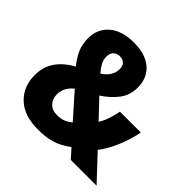

<svg xmlns="http://www.w3.org/2000/svg" viewBox="-181 -900 1087 1087"><g transform="rotate(45 362.0 -356.5)"><path d="M301 -723Q393 -723 444.5 -679Q496 -635 496 -557Q496 -497 462.5 -452.5Q429 -408 374 -372L476 -264Q492 -289 503 -321Q514 -353 521 -390H688Q675 -323 648 -259Q621 -195 585 -148L724 0H517L469 -54Q442 -35 414.5 -20.5Q387 -6 350.5 2Q314 10 263 10Q152 10 92.5 -47.5Q33 -105 33 -195Q33 -261 66.5 -310Q100 -359 164 -394Q134 -430 116.5 -469Q99 -508 99 -557Q99 -631 152 -677Q205 -723 301 -723ZM299 -612Q277 -612 261.5 -598Q246 -584 246 -554Q246 -531 258.5 -508Q271 -485 290 -464Q320 -483 335 -507.5Q350 -532 350 -559Q350 -586 335.5 -599Q321 -612 299 -612ZM248 -301Q199 -263 199 -206Q199 -171 221 -147.5Q243 -124 281 -124Q313 -124 336 -133.5Q359 -143 375 -158Z"/></g></svg>

Font: Noto Sans Lao UI SemCond ExtBd
Style: Regular
Weight: 800
Width: 4
Designer: Monotype Design Team
Foundry: Monotype Imaging Inc.
Version: Version 2.000; ttfautohint (v1.8.4.7-5d5b)